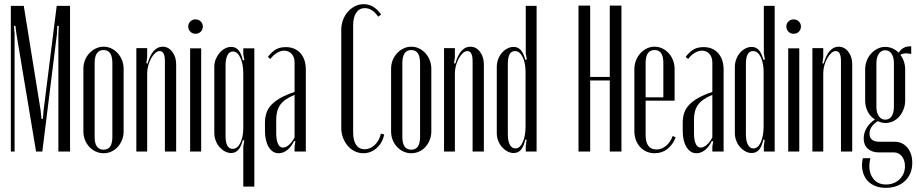

<svg xmlns="http://www.w3.org/2000/svg" viewBox="-20 -727 4396 921"><path d="M316 0H260V-563L262 -603H255L253 -563L183 0H153L59 -563L54 -603H47L50 -563V0H32V-699H94L175 -197L179 -157H186L189 -197L252 -699H316Z M477 -503Q497 -503 514.5 -494.5Q532 -486 545 -471.5Q558 -457 565.5 -438Q573 -419 573 -397V-96Q573 -75 565.5 -56Q558 -37 545 -22.5Q532 -8 514.5 0Q497 8 477 8Q457 8 439.5 0Q422 -8 408.5 -22.5Q395 -37 387.5 -56Q380 -75 380 -96V-397Q380 -419 387.5 -438Q395 -457 408.5 -471.5Q422 -486 439.5 -494.5Q457 -503 477 -503ZM477 -487Q434 -487 434 -424V-70Q434 -9 477 -9Q519 -9 519 -70V-424Q519 -487 477 -487Z M688 -422Q711 -503 760 -503Q788 -503 806.5 -478.5Q825 -454 825 -419V0H771V-434Q771 -482 746 -482Q735 -482 724.5 -472.5Q714 -463 705.5 -448Q697 -433 691.5 -414Q686 -395 686 -375V0H634V-496H686V-453L682 -424Z M883 -600Q883 -614 893 -624Q903 -634 918 -634Q933 -634 943 -624Q953 -614 953 -600Q953 -585 943 -575Q933 -565 918 -565Q903 -565 893 -575Q883 -585 883 -600ZM945 -495V0H892V-495Z M1147 -495H1200V168H1147V-24L1152 -53L1145 -55Q1136 -22 1122.5 -7.5Q1109 7 1089 7Q1073 7 1058.5 -1Q1044 -9 1032.5 -22Q1021 -35 1014.5 -53Q1008 -71 1008 -90V-407Q1008 -426 1015 -443Q1022 -460 1033 -473Q1044 -486 1058.5 -494Q1073 -502 1089 -502Q1110 -502 1123.5 -487Q1137 -472 1145 -437L1152 -439L1147 -467ZM1147 -374Q1147 -420 1133 -450Q1119 -480 1097 -480Q1080 -480 1071 -462Q1062 -444 1062 -412V-75Q1062 -13 1096 -13Q1119 -13 1133 -41.5Q1147 -70 1147 -114Z M1251 -138Q1251 -165 1258.5 -186.5Q1266 -208 1283 -225.5Q1300 -243 1327 -258Q1354 -273 1393 -286V-427Q1393 -453 1379 -468.5Q1365 -484 1343 -484Q1326 -484 1308 -473Q1290 -462 1277 -444L1265 -454Q1276 -470 1296.5 -485.5Q1317 -501 1351 -501Q1395 -501 1421 -472Q1447 -443 1447 -393V0H1393V-24L1397 -49L1391 -51Q1377 -22 1357.5 -7Q1338 8 1317 8Q1287 8 1269 -21.5Q1251 -51 1251 -99ZM1337 -19Q1351 -19 1366 -32Q1381 -45 1393 -68V-272Q1344 -252 1324.5 -224.5Q1305 -197 1305 -155V-88Q1305 -55 1313.5 -37Q1322 -19 1337 -19Z M1617 -584Q1617 -609 1625.5 -631.5Q1634 -654 1648.5 -670.5Q1663 -687 1682.5 -697Q1702 -707 1724 -707Q1774 -707 1808 -657L1794 -647Q1766 -688 1730 -688Q1704 -688 1689 -666.5Q1674 -645 1674 -606V-91Q1674 -53 1688.5 -32Q1703 -11 1729 -11Q1756 -11 1778 -32Q1800 -53 1807 -86L1823 -82Q1815 -42 1787 -17Q1759 8 1723 8Q1701 8 1681.5 -1.5Q1662 -11 1648 -27.5Q1634 -44 1625.5 -66Q1617 -88 1617 -113Z M1953 -503Q1973 -503 1990.5 -494.5Q2008 -486 2021 -471.5Q2034 -457 2041.5 -438Q2049 -419 2049 -397V-96Q2049 -75 2041.5 -56Q2034 -37 2021 -22.5Q2008 -8 1990.5 0Q1973 8 1953 8Q1933 8 1915.5 0Q1898 -8 1884.5 -22.5Q1871 -37 1863.5 -56Q1856 -75 1856 -96V-397Q1856 -419 1863.5 -438Q1871 -457 1884.5 -471.5Q1898 -486 1915.5 -494.5Q1933 -503 1953 -503ZM1953 -487Q1910 -487 1910 -424V-70Q1910 -9 1953 -9Q1995 -9 1995 -70V-424Q1995 -487 1953 -487Z M2164 -422Q2187 -503 2236 -503Q2264 -503 2282.5 -478.5Q2301 -454 2301 -419V0H2247V-434Q2247 -482 2222 -482Q2211 -482 2200.5 -472.5Q2190 -463 2181.5 -448Q2173 -433 2167.5 -414Q2162 -395 2162 -375V0H2110V-496H2162V-453L2158 -424Z M2506 -56 2500 -58Q2492 -23 2478.5 -8Q2465 7 2444 7Q2428 7 2413.5 -1Q2399 -9 2387.5 -22Q2376 -35 2369.5 -52.5Q2363 -70 2363 -89V-405Q2363 -425 2369.5 -442.5Q2376 -460 2387 -473Q2398 -486 2413 -494Q2428 -502 2444 -502Q2464 -502 2477.5 -487.5Q2491 -473 2500 -440L2507 -442L2502 -471V-699H2554V0H2502V-28ZM2501 -382Q2501 -425 2487 -453.5Q2473 -482 2450 -482Q2416 -482 2416 -420V-83Q2416 -51 2425.5 -33Q2435 -15 2452 -15Q2474 -15 2487.5 -45Q2501 -75 2501 -121Z M2811 -700V-358H2905V-700H2961V0H2905V-341H2811V0H2755V-700Z M3023 -395Q3023 -417 3030.5 -436.5Q3038 -456 3051.5 -471Q3065 -486 3082.5 -494.5Q3100 -503 3120 -503Q3140 -503 3157.5 -494.5Q3175 -486 3188 -471.5Q3201 -457 3208.5 -437.5Q3216 -418 3216 -396V-244H3077V-80Q3077 -10 3129 -10Q3154 -10 3175 -27.5Q3196 -45 3207 -75L3221 -68Q3207 -32 3181 -12Q3155 8 3121 8Q3078 8 3050.5 -22Q3023 -52 3023 -100ZM3162 -260V-425Q3162 -487 3120 -487Q3077 -487 3077 -425V-260Z M3255 -138Q3255 -165 3262.5 -186.5Q3270 -208 3287 -225.5Q3304 -243 3331 -258Q3358 -273 3397 -286V-427Q3397 -453 3383 -468.5Q3369 -484 3347 -484Q3330 -484 3312 -473Q3294 -462 3281 -444L3269 -454Q3280 -470 3300.5 -485.5Q3321 -501 3355 -501Q3399 -501 3425 -472Q3451 -443 3451 -393V0H3397V-24L3401 -49L3395 -51Q3381 -22 3361.5 -7Q3342 8 3321 8Q3291 8 3273 -21.5Q3255 -51 3255 -99ZM3341 -19Q3355 -19 3370 -32Q3385 -45 3397 -68V-272Q3348 -252 3328.5 -224.5Q3309 -197 3309 -155V-88Q3309 -55 3317.5 -37Q3326 -19 3341 -19Z M3648 -56 3642 -58Q3634 -23 3620.5 -8Q3607 7 3586 7Q3570 7 3555.5 -1Q3541 -9 3529.5 -22Q3518 -35 3511.5 -52.5Q3505 -70 3505 -89V-405Q3505 -425 3511.5 -442.5Q3518 -460 3529 -473Q3540 -486 3555 -494Q3570 -502 3586 -502Q3606 -502 3619.5 -487.5Q3633 -473 3642 -440L3649 -442L3644 -471V-699H3696V0H3644V-28ZM3643 -382Q3643 -425 3629 -453.5Q3615 -482 3592 -482Q3558 -482 3558 -420V-83Q3558 -51 3567.5 -33Q3577 -15 3594 -15Q3616 -15 3629.5 -45Q3643 -75 3643 -121Z M3752 -600Q3752 -614 3762 -624Q3772 -634 3787 -634Q3802 -634 3812 -624Q3822 -614 3822 -600Q3822 -585 3812 -575Q3802 -565 3787 -565Q3772 -565 3762 -575Q3752 -585 3752 -600ZM3814 -495V0H3761V-495Z M3931 -422Q3954 -503 4003 -503Q4031 -503 4049.5 -478.5Q4068 -454 4068 -419V0H4014V-434Q4014 -482 3989 -482Q3978 -482 3967.5 -472.5Q3957 -463 3948.5 -448Q3940 -433 3934.5 -414Q3929 -395 3929 -375V0H3877V-496H3929V-453L3925 -424Z M4229 174Q4198 174 4174.5 163.5Q4151 153 4136.5 134Q4122 115 4117 89Q4112 63 4119 32H4155Q4142 86 4163.5 122Q4185 158 4230 158Q4269 158 4295 133Q4321 108 4321 70Q4321 41 4306 22.5Q4291 4 4267 4H4195Q4162 4 4142.5 -14Q4123 -32 4123 -63Q4123 -89 4137 -113Q4151 -137 4177 -154Q4154 -168 4142 -192.5Q4130 -217 4130 -245V-394Q4130 -416 4137.5 -435.5Q4145 -455 4158.5 -470Q4172 -485 4189.5 -493.5Q4207 -502 4226 -502Q4263 -502 4291 -474Q4302 -491 4315.5 -498Q4329 -505 4351 -505V-468Q4338 -471 4327 -471Q4309 -471 4299 -464Q4310 -450 4316 -431.5Q4322 -413 4322 -394V-245Q4322 -223 4314.5 -203.5Q4307 -184 4294.5 -169Q4282 -154 4264.5 -145.5Q4247 -137 4227 -137Q4209 -137 4191 -146Q4151 -121 4151 -86Q4151 -47 4199 -47H4271Q4309 -47 4332.5 -19Q4356 9 4356 54Q4356 108 4321 141Q4286 174 4229 174ZM4184 -214Q4184 -187 4195.5 -170Q4207 -153 4227 -153Q4246 -153 4257 -169.5Q4268 -186 4268 -214V-424Q4268 -452 4257 -469Q4246 -486 4226 -486Q4207 -486 4195.5 -469Q4184 -452 4184 -424Z"/></svg>

Font: Moniqa Cond Heading
Style: Regular
Weight: 400
Width: 3
Designer: Rajesh Rajput
Foundry: Rajesh Rajput
Version: Version 1.000